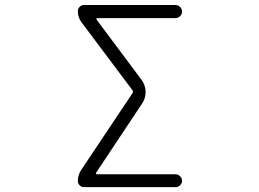

<svg xmlns="http://www.w3.org/2000/svg" viewBox="-20 -774 1040 772"><path d="M372.1 -701.2Q369.1 -701.2 368.2 -699.2Q367.2 -697.3 368.2 -695.3L549.8 -452.1Q565.4 -430.7 565.4 -403.3Q565.4 -378.9 551.8 -358.4L366.2 -79.1Q365.2 -77.1 366.2 -75.2Q367.2 -73.2 370.1 -73.2H686.5Q696.3 -73.2 704.1 -65.4Q711.9 -57.6 711.9 -47.4Q711.9 -37.1 704.1 -29.3Q696.3 -21.5 686.5 -21.5H317.4Q307.6 -21.5 300.3 -28.8Q293 -36.1 293 -45.9Q293 -70.3 306.6 -90.8L512.7 -399.4Q516.6 -405.3 512.7 -411.1L307.6 -684.6Q293 -704.1 293 -728.5Q293 -739.3 300.3 -746.6Q307.6 -753.9 317.4 -753.9H685.5Q696.3 -753.9 704.1 -746.1Q711.9 -738.3 711.9 -727.5Q711.9 -716.8 704.1 -709Q696.3 -701.2 685.5 -701.2Z"/></svg>

Font: Rounded Mgen+ 1m light
Style: Regular
Weight: 200
Designer: [Source Han Sans]
Ryoko NISHIZUKA  (kana & ideographs); Paul D. Hunt (Latin, Greek & Cyrillic); Wenlong ZHANG  (bopomofo
Version: Version 1.059.20150602